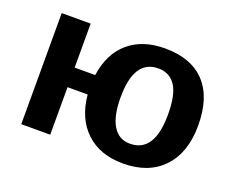

<svg xmlns="http://www.w3.org/2000/svg" viewBox="-94 -693 1041 858"><g transform="rotate(20 427.0 -264.0)"><path d="M814.9 -264.6Q814.9 -135.3 746.3 -62.7Q677.7 9.8 556.2 9.8Q446.3 9.8 379.9 -52.7Q313.5 -115.2 303.2 -226.1H207.5V0H69.8V-528.3H207.5V-319.3H305.2Q320.3 -425.3 386.5 -481.7Q452.6 -538.1 559.1 -538.1Q683.6 -538.1 749.3 -468Q814.9 -397.9 814.9 -264.6ZM671.4 -264.6Q671.4 -358.9 643.1 -401.4Q614.7 -443.8 561 -443.8Q445.8 -443.8 445.8 -264.6Q445.8 -175.8 474.1 -129.9Q502.4 -84 555.2 -84Q671.4 -84 671.4 -264.6Z"/></g></svg>

Font: Arial
Style: Bold
Weight: 700
Designer: Steve Matteson
Foundry: Ascender Corporation
Version: Version 2.00.3